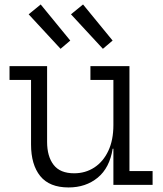

<svg xmlns="http://www.w3.org/2000/svg" viewBox="-20 -829 732 861"><path d="M488.5 -470.6H385.5V-532.5H560.5V-61.9H664.3V0H488.5ZM191.2 -532.5V-192.9Q191.2 -127.6 220.4 -89.8Q249.5 -51.9 312.4 -51.9Q362.9 -51.9 402.8 -77.8Q442.7 -103.7 465.6 -152.2Q488.5 -200.6 488.5 -268.5L505.9 -161.9H485.2Q471.6 -76.2 418.2 -32.3Q364.8 11.6 287.6 11.6Q201.6 11.6 160.4 -39.5Q119.2 -90.6 119.2 -181.1V-470.6H22.7V-532.5ZM352.4 -809 298.3 -764.8 441.4 -610.1 485 -647.1ZM162.5 -809 108.5 -764.8 251.6 -610.1 295.1 -647.1Z"/></svg>

Font: Hepta Slab ExtraLight
Style: Regular
Weight: 200
Designer: Michael LaGattuta
Foundry: Michael LaGattuta
Version: Version 1.100